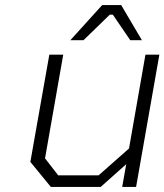

<svg xmlns="http://www.w3.org/2000/svg" viewBox="-20 -739 650 759"><path d="M258 -580 384 -719H459L541 -580H495L426 -681H414L310 -580ZM181 0 100 -99 175 -523H230L158 -113L210 -46H370L490 -152L555 -523H610L518 0H463L479 -90L378 0Z"/></svg>

Font: Tomorrow Light
Style: Italic
Weight: 300
Italic angle: -10°
Designer: Tony de Marco, Monica Rizzolli
Foundry: Just in Type
Version: Version 2.002